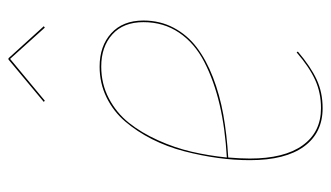

<svg xmlns="http://www.w3.org/2000/svg" viewBox="-187 -600 796 462"><g transform="rotate(-90 211.0 -369.0)"><path d="M300.3 -742.7 199.7 -659.2 196.8 -661.6 298.8 -746.6H301.8L378.9 -661.6L375.5 -659.2ZM392.6 -421.9Q392.6 -381.8 375.2 -349.1Q357.9 -316.4 328.1 -293.7Q298.3 -271 256.1 -254.6Q213.9 -238.3 166.3 -229.7Q118.7 -221.2 63 -217.8Q60.5 -187.5 60.5 -166Q60.5 -83 92.3 -38.8Q124 5.4 181.6 5.4Q219.2 5.4 250 -8.8Q280.8 -22.9 315.9 -53.2L317.9 -50.3Q281.7 -19.5 250.7 -5.1Q219.7 9.3 181.6 9.3Q122.1 9.3 89.4 -35.6Q56.6 -80.6 56.6 -165.5Q56.6 -203.6 62 -243.2Q67.4 -282.7 78.1 -324Q88.9 -365.2 107.2 -401.4Q125.5 -437.5 149.7 -465.8Q173.8 -494.1 207.8 -510.7Q241.7 -527.3 281.7 -527.3Q331.1 -527.3 361.8 -499.5Q392.6 -471.7 392.6 -421.9ZM281.7 -523.4Q240.2 -523.4 205.3 -505.1Q170.4 -486.8 146.5 -456.8Q122.6 -426.8 104.5 -386.7Q86.4 -346.7 76.9 -305.7Q67.4 -264.6 63 -221.2Q132.8 -225.1 190.2 -238.5Q247.6 -252 293 -275.4Q338.4 -298.8 363.5 -336.2Q388.7 -373.5 388.7 -421.9Q388.7 -470.2 359.1 -496.8Q329.6 -523.4 281.7 -523.4Z"/></g></svg>

Font: Fira Sans Compressed Four
Style: Italic
Weight: 100
Width: 3
Italic angle: -8°
Designer: Carrois Corporate & Edenspiekermann AG
Foundry: Carrois Corporate GbR & Edenspiekermann AG
Version: Version 4.203;PS 004.203;hotconv 1.0.88;makeotf.lib2.5.64775